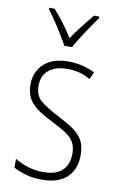

<svg xmlns="http://www.w3.org/2000/svg" viewBox="-88 -813 536 871"><g transform="rotate(10 180.5 -377.0)"><path d="M323 -130Q323 -65 284 -27.5Q245 10 168 10Q126 10 92.5 0Q59 -10 37 -22V-63Q64 -46 98 -35.5Q132 -25 168 -25Q228 -25 256.5 -53Q285 -81 285 -130Q285 -163 272 -184Q259 -205 234 -221Q209 -237 175 -254Q137 -273 107.5 -292Q78 -311 60.5 -338Q43 -365 43 -407Q43 -465 82.5 -502Q122 -539 196 -539Q231 -539 262 -531Q293 -523 318 -510L302 -477Q257 -505 195 -505Q143 -505 111.5 -480Q80 -455 80 -407Q80 -362 109 -338Q138 -314 191 -287Q227 -268 257.5 -249Q288 -230 305.5 -202.5Q323 -175 323 -130ZM164 -606Q151 -629 134 -657Q117 -685 99 -711.5Q81 -738 67 -756V-764H91Q113 -740 137.5 -707.5Q162 -675 181 -644Q203 -676 225 -704.5Q247 -733 273 -764H297V-756Q274 -725 246 -682.5Q218 -640 199 -606Z"/></g></svg>

Font: Noto Sans Khmer Condensed ExtraLight
Style: Regular
Weight: 200
Width: 3
Designer: Danh Hong and the Monotype Design Team
Foundry: Monotype Imaging Inc.
Version: Version 2.004; ttfautohint (v1.8.4.7-5d5b)